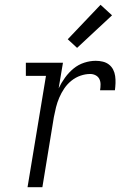

<svg xmlns="http://www.w3.org/2000/svg" viewBox="-20 -782 540 802"><path d="M95 0 172 -465H88V-520H243L225 -413Q236 -436 251.5 -457.5Q267 -479 287 -495.5Q307 -512 331.5 -520Q356 -528 380 -528Q395 -528 409.5 -524.5Q424 -521 435 -512.5Q446 -504 452.5 -491.5Q459 -479 461 -464.5Q463 -450 462.5 -435Q462 -420 460 -405H398Q400 -417 400 -429.5Q400 -442 395 -452Q390 -462 379.5 -467.5Q369 -473 357 -473Q337 -473 316.5 -466Q296 -459 278.5 -445Q261 -431 248.5 -412.5Q236 -394 227.5 -374Q219 -354 214 -334Q209 -314 205 -293L157 0ZM302 -582 263 -618 400 -762 448 -718Z"/></svg>

Font: Iosevka Curly Slab Light
Style: Italic
Weight: 300
Italic angle: -9°
Monospace: yes
Designer: Belleve Invis
Foundry: Belleve Invis
Version: Version 22.1.2; ttfautohint (v1.8.4)